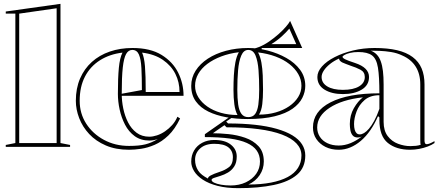

<svg xmlns="http://www.w3.org/2000/svg" viewBox="-20 -765 2288 1000"><path d="M295 -20 345 -10V0H10V-10L60 -20V-694H10V-705L295 -745ZM80 -20H275V-722L80 -694Z M670 -515Q763 -515 821.5 -479Q880 -443 908 -386.5Q936 -330 936 -266H610V-276L719 -296Q719 -364 716.5 -410.5Q714 -457 703.5 -481Q693 -505 669 -505Q649 -505 637 -484Q625 -463 619.5 -413.5Q614 -364 614 -276Q614 -239 622 -200Q630 -161 647 -127.5Q664 -94 691.5 -73.5Q719 -53 758 -53Q776 -53 797.5 -60Q819 -67 839.5 -81Q860 -95 877 -114Q894 -133 904 -157L918 -148Q891 -92 857 -59.5Q823 -27 786 -11Q749 5 714.5 10Q680 15 652 15Q583 15 531 -7.5Q479 -30 444.5 -67Q410 -104 392.5 -149.5Q375 -195 375 -240Q375 -305 397 -356Q419 -407 458.5 -442.5Q498 -478 552 -496.5Q606 -515 670 -515ZM395 -240Q395 -174 429 -121Q463 -68 521.5 -36.5Q580 -5 652 -5Q704 -5 736.5 -13Q769 -21 802 -41Q791 -37 780 -35Q769 -33 758 -33Q713 -33 681.5 -56Q650 -79 631 -116Q612 -153 603 -195Q594 -237 594 -276Q594 -359 599 -411.5Q604 -464 618 -491Q551 -483 500.5 -451Q450 -419 422.5 -366Q395 -313 395 -240ZM739 -286H915Q915 -337 893.5 -380Q872 -423 828.5 -453Q785 -483 720 -491Q731 -467 735 -420Q739 -373 739 -286Z M1221 215Q1159 215 1113 203Q1067 191 1036.5 171Q1006 151 991 126.5Q976 102 976 77Q976 44 991 18.5Q1006 -7 1033.5 -21.5Q1061 -36 1096 -36Q1152 -36 1182.5 -11.5Q1213 13 1213 50Q1213 82 1200 102Q1187 122 1167.5 133.5Q1148 145 1128 151Q1108 157 1095 161.5Q1082 166 1082 172Q1082 180 1095.5 186.5Q1109 193 1131.5 197Q1154 201 1181 201Q1226 201 1260.5 184.5Q1295 168 1314.5 140Q1334 112 1334 76Q1334 43 1317 19Q1300 -5 1265.5 -20.5Q1231 -36 1176.5 -43.5Q1122 -51 1047 -51V-66L1183 -161L1192 -155L1158 -132L1168 -122Q1245 -122 1308.5 -115Q1372 -108 1421 -94Q1470 -80 1503 -60Q1536 -40 1553 -13.5Q1570 13 1570 45Q1570 108 1527 145Q1484 182 1405.5 198.5Q1327 215 1221 215ZM1268 -145Q1211 -145 1158.5 -154.5Q1106 -164 1065 -184Q1024 -204 1000 -237Q976 -270 976 -318Q976 -361 999 -397Q1022 -433 1062.5 -459.5Q1103 -486 1157 -500.5Q1211 -515 1273 -515Q1323 -515 1375 -501.5Q1427 -488 1471.5 -463Q1516 -438 1543 -401.5Q1570 -365 1570 -318Q1570 -286 1554.5 -255Q1539 -224 1504 -199Q1469 -174 1411 -159.5Q1353 -145 1268 -145ZM1273 -155Q1297 -155 1309 -171.5Q1321 -188 1325.5 -220Q1330 -252 1330 -298Q1330 -352 1326.5 -399Q1323 -446 1311 -475.5Q1299 -505 1273 -505Q1249 -505 1236.5 -475.5Q1224 -446 1220 -399Q1216 -352 1216 -298Q1216 -253 1220.5 -221Q1225 -189 1237.5 -172Q1250 -155 1273 -155ZM1343 -495 1276 -509Q1301 -509 1328.5 -520Q1356 -531 1382 -549Q1408 -567 1430.5 -587Q1453 -607 1469 -625.5Q1485 -644 1491 -656L1554 -515H1343ZM1063 165Q1063 157 1077 149Q1091 141 1127 129Q1152 121 1172.5 105.5Q1193 90 1193 54Q1193 21 1169.5 2.5Q1146 -16 1096 -16Q1049 -16 1022.5 8Q996 32 996 67Q996 83 1000 97Q1004 111 1012 123.5Q1020 136 1033 146Q1046 156 1063 165ZM1274 196Q1340 196 1391.5 186Q1443 176 1478.5 157Q1514 138 1532 109.5Q1550 81 1550 45Q1550 10 1524.5 -17.5Q1499 -45 1449 -64Q1399 -83 1326.5 -92.5Q1254 -102 1160 -102L1149 -113L1104 -82L1089 -71Q1125 -71 1170 -66.5Q1215 -62 1257 -47.5Q1299 -33 1326.5 -3.5Q1354 26 1354 76Q1354 115 1332.5 147Q1311 179 1274 196ZM1217 -166Q1205 -188 1200.5 -222Q1196 -256 1196 -298Q1196 -336 1198 -372.5Q1200 -409 1206 -440.5Q1212 -472 1224 -493Q1174 -487 1132 -471Q1090 -455 1059.5 -432Q1029 -409 1012.5 -380Q996 -351 996 -318Q996 -286 1013 -258.5Q1030 -231 1060 -210Q1090 -189 1130.5 -177.5Q1171 -166 1217 -166ZM1329 -168Q1376 -168 1416 -179.5Q1456 -191 1486 -211.5Q1516 -232 1533 -259.5Q1550 -287 1550 -318Q1550 -350 1533.5 -379Q1517 -408 1487 -431.5Q1457 -455 1415.5 -470.5Q1374 -486 1324 -492Q1336 -470 1341.5 -439Q1347 -408 1348.5 -371.5Q1350 -335 1350 -298Q1350 -256 1346 -222.5Q1342 -189 1329 -168ZM1393 -535H1523L1487 -616Q1471 -597 1447.5 -575.5Q1424 -554 1393 -535Z M1931 -515Q1999 -515 2048 -503.5Q2097 -492 2129 -468Q2161 -444 2176 -408.5Q2191 -373 2191 -325V-32Q2191 -25 2193.5 -19.5Q2196 -14 2203 -14Q2209 -14 2219 -18Q2229 -22 2243 -30V-20Q2229 -10 2208 -2Q2187 6 2163 10.5Q2139 15 2116 15Q2044 15 2000 -20.5Q1956 -56 1956 -140Q1956 -142 1956 -143.5Q1956 -145 1956 -147.5Q1956 -150 1956 -154L1949 -160Q1931 -119 1908.5 -86.5Q1886 -54 1859.5 -31.5Q1833 -9 1804 3Q1775 15 1744 15Q1705 15 1675 0Q1645 -15 1627.5 -41Q1610 -67 1610 -101Q1610 -185 1701.5 -232Q1793 -279 1956 -279Q1956 -366 1948.5 -412.5Q1941 -459 1917.5 -476.5Q1894 -494 1846 -494Q1822 -494 1803.5 -489.5Q1785 -485 1774.5 -479Q1764 -473 1764 -469Q1764 -463 1778 -456Q1792 -449 1829 -437Q1902 -413 1902 -364Q1902 -321 1863.5 -298Q1825 -275 1766 -275Q1708 -275 1670.5 -298Q1633 -321 1633 -364Q1633 -392 1657 -419Q1681 -446 1723 -467.5Q1765 -489 1818.5 -502Q1872 -515 1931 -515ZM1956 -269Q1908 -269 1879 -244Q1850 -219 1837 -184Q1824 -149 1824 -119Q1824 -101 1827.5 -89Q1831 -77 1837.5 -71Q1844 -65 1854 -65Q1864 -65 1876 -72Q1888 -79 1901.5 -94.5Q1915 -110 1929 -135.5Q1943 -161 1956 -198ZM1744 -7Q1776 -7 1807 -20Q1838 -33 1864 -54Q1858 -51 1853 -50Q1848 -49 1843 -49Q1826 -49 1817 -59.5Q1808 -70 1805 -86.5Q1802 -103 1802 -119Q1802 -165 1823 -201.5Q1844 -238 1870 -258Q1761 -246 1696.5 -203.5Q1632 -161 1632 -101Q1632 -74 1646 -52.5Q1660 -31 1685.5 -19Q1711 -7 1744 -7ZM1911 -501Q1930 -494 1943 -480Q1956 -466 1963 -446Q1971 -424 1974.5 -394.5Q1978 -365 1978 -325V-130Q1978 -84 1999.5 -56Q2021 -28 2053.5 -16Q2086 -4 2117 -4Q2132 -4 2146 -5.5Q2160 -7 2171 -11Q2170 -13 2169.5 -19Q2169 -25 2169 -37V-325Q2169 -380 2145 -418Q2121 -456 2075 -476Q2048 -489 2017 -494Q1986 -499 1958.5 -500Q1931 -501 1911 -501ZM1766 -297Q1820 -297 1850 -315Q1880 -333 1880 -364Q1880 -390 1857 -402Q1834 -414 1808 -422Q1794 -427 1781.5 -432Q1769 -437 1762 -440Q1746 -449 1746 -460Q1719 -448 1698.5 -431.5Q1678 -415 1666.5 -397.5Q1655 -380 1655 -364Q1655 -333 1684.5 -315Q1714 -297 1766 -297Z"/></svg>

Font: Kalnia Glaze Thin
Style: Bold
Weight: 700
Version: Version 1.110